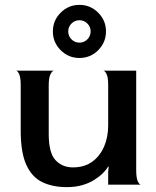

<svg xmlns="http://www.w3.org/2000/svg" viewBox="-20 -758 639 788"><path d="M254 10Q196 10 153.5 -10.5Q111 -31 88 -81.5Q65 -132 65 -222V-408Q65 -440 58.5 -454Q52 -468 45 -468H202Q195 -468 187.5 -454Q180 -440 180 -408V-208Q180 -130 208 -100.5Q236 -71 279 -71Q326 -71 358 -94Q390 -117 407 -156Q424 -195 424 -243V-408Q424 -440 417.5 -453.5Q411 -467 404 -468H539V-60Q539 -28 545.5 -14Q552 0 559 0H424V-53L426 -73L424 -75Q417 -62 402.5 -47.5Q388 -33 366.5 -19.5Q345 -6 317 2Q289 10 254 10ZM306 -520Q261 -520 229 -552Q197 -584 197 -629Q197 -674 229 -706Q261 -738 306 -738Q351 -738 383 -706Q415 -674 415 -629Q415 -584 383 -552Q351 -520 306 -520ZM306 -583Q325 -583 338.5 -596.5Q352 -610 352 -629Q352 -648 338.5 -661.5Q325 -675 306 -675Q287 -675 273.5 -661.5Q260 -648 260 -629Q260 -610 273.5 -596.5Q287 -583 306 -583Z"/></svg>

Font: Red Rose Medium
Style: Regular
Weight: 500
Designer: Jaikishan Patel
Version: Version 2.000